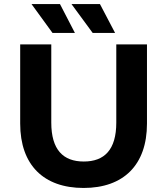

<svg xmlns="http://www.w3.org/2000/svg" viewBox="-20 -920 828 951"><path d="M394 11C591 11 708 -102 708 -308V-700H556V-313C556 -178 497 -120 395 -120C293 -120 234 -178 234 -313V-700H80V-308C80 -102 197 11 394 11ZM550 -757 475 -900H334L439 -757ZM351 -757 277 -900H136L240 -757Z"/></svg>

Font: Montserrat-Alt1
Style: Bold
Weight: 700
Designer: Differentunic
Foundry: Differentunic
Version: Version 7.222